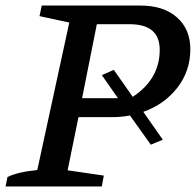

<svg xmlns="http://www.w3.org/2000/svg" viewBox="-36 -670 704 690"><path d="M-16 0 -9 -34Q28 -52 98 -59L213 -589L106 -612L114 -650H469Q552 -650 600 -607.5Q648 -565 648 -493Q648 -415 601.5 -355Q555 -295 479 -268L549 -168L506 -150L431 -255Q400 -249 366 -249H246L207 -58L337 -39L330 0ZM373 -419 441 -322Q538 -386 538 -491Q538 -583 430 -583H312L259 -317H388L330 -400Z"/></svg>

Font: Piazzolla Medium
Style: Italic
Weight: 500
Italic angle: -11.3°
Designer: Juan Pablo del Peral
Foundry: Huerta Tipografica
Version: Version 1.330